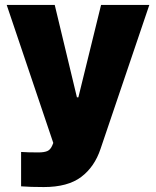

<svg xmlns="http://www.w3.org/2000/svg" viewBox="-20 -550 625 769"><path d="M64.5 196.3V58.6Q89.8 60.5 133.8 60.5Q156.2 60.5 169.2 55.2Q182.1 49.8 189.5 32.2L193.4 22.5L6.8 -530.3H199.2L288.1 -160.2H293.9L384.8 -530.3H578.1L382.8 45.9Q358.9 118.2 305.2 158.7Q251.5 199.2 155.3 199.2Q101.1 199.2 64.5 196.3Z"/></svg>

Font: Pretendard JP Black
Style: Regular
Weight: 900
Designer: Base glyphs from Inter by Rasmus Andersson; Hangeul glyphs from Noto Sans CJK(Source Han Sans) by Jang Soo-young and Kan
Foundry: Kil Hyung-jin
Version: Version 1.309